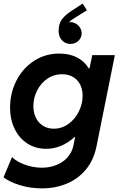

<svg xmlns="http://www.w3.org/2000/svg" viewBox="-21 -828 666 1062"><path d="M-1.5 152.8 45.4 41Q71.8 66.9 117.9 83.3Q164.1 99.6 211.4 99.6Q252 99.6 288.6 85.7Q325.2 71.8 351.1 43.9Q377 16.1 385.3 -23.9L394.5 -69.8H391.1Q357.9 -39.1 318.1 -22Q278.3 -4.9 234.4 -4.9Q174.8 -4.9 129.4 -34.9Q84 -64.9 59.3 -116.7Q34.7 -168.5 34.7 -232.9Q34.7 -312.5 69.3 -381.1Q104 -449.7 166.3 -490.7Q228.5 -531.7 307.1 -531.7Q363.3 -531.7 404.5 -510.5Q445.8 -489.3 470.2 -449.7H474.1L489.3 -522.9H614.3L512.7 -18.1Q497.6 57.1 454.3 109.4Q411.1 161.6 348.4 187.7Q285.6 213.9 211.9 213.9Q145 213.9 87.6 195.8Q30.3 177.7 -1.5 152.8ZM436 -298.3Q436 -333.5 422.4 -360.4Q408.7 -387.2 382.8 -402.3Q356.9 -417.5 321.8 -417.5Q276.9 -417.5 240.7 -392.6Q204.6 -367.7 184.1 -326.9Q163.6 -286.1 163.6 -241.2Q163.6 -206.1 177 -177.7Q190.4 -149.4 216.1 -132.8Q241.7 -116.2 276.9 -116.2Q321.3 -116.2 357.7 -142.6Q394 -168.9 415 -211.2Q436 -253.4 436 -298.3ZM460 -771 402.3 -735.4Q393.1 -730 380.9 -721.9Q368.7 -713.9 360.8 -704.6Q366.7 -705.6 369.6 -705.6Q384.3 -705.6 398.4 -697.3Q412.6 -689 421.6 -674.8Q430.7 -660.6 430.7 -643.6Q430.7 -627.9 422.4 -614.3Q414.1 -600.6 399.7 -592.8Q385.3 -585 368.7 -585Q351.6 -585 336.4 -593.5Q321.3 -602.1 312.3 -618.7Q303.2 -635.3 303.2 -658.7Q303.2 -696.3 321.8 -721.2Q340.3 -746.1 373.5 -767.1L436 -808.1Z"/></svg>

Font: Reddit Sans Chocolate
Style: Bold Italic
Weight: 700
Italic angle: -11.25°
Designer: Stephen Hutchings
Version: Version 1.013